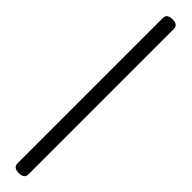

<svg xmlns="http://www.w3.org/2000/svg" viewBox="25 -99 402 402"><g transform="rotate(-45 226.0 102.0)"><path d="M-2.5 102Q-2.5 85.5 10 85.5H440.5Q453 85.5 453 102Q453 118 440.5 118H10Q-2.5 118 -2.5 102Z"/></g></svg>

Font: Fraunces 9pt S000 Thin
Style: Regular
Weight: 100
Version: Version 1.000; ttfautohint (v1.8.3)